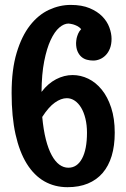

<svg xmlns="http://www.w3.org/2000/svg" viewBox="-20 -738 517 790"><path d="M452.1 -191.9Q452.1 -138.2 439.5 -96.4Q426.8 -54.7 402.1 -26.1Q377.4 2.4 341.3 17.3Q305.2 32.2 257.8 32.2Q205.1 32.2 162.6 8.1Q120.1 -16.1 90.1 -64.5Q60.1 -112.8 43.9 -185.3Q27.8 -257.8 27.8 -355Q27.8 -452.1 48.6 -521Q69.3 -589.8 103.5 -633.5Q137.7 -677.2 181.4 -697.5Q225.1 -717.8 271 -717.8Q316.9 -717.8 348.9 -704.3Q380.9 -690.9 400.9 -670.4Q420.9 -649.9 429.9 -625.2Q439 -600.6 439 -578.1Q439 -555.7 432.4 -538.8Q425.8 -522 415 -511Q404.3 -500 390.9 -494.4Q377.4 -488.8 363.8 -488.8Q350.6 -488.8 337.6 -492.2Q324.7 -495.6 314.9 -504.2Q305.2 -512.7 299.1 -526.6Q293 -540.5 293 -561Q293.5 -571.3 295.4 -581.1Q297.4 -589.4 301.5 -599.4Q305.7 -609.4 314 -618.2Q306.6 -626.5 297.9 -630.9Q289.1 -635.3 280.8 -637.7Q271.5 -640.1 262.2 -641.1Q243.2 -641.1 223.9 -624.5Q204.6 -607.9 188.5 -573.5Q172.4 -539.1 161.9 -486.1Q151.4 -433.1 150.9 -359.9Q177.2 -394.5 210.7 -411.9Q244.1 -429.2 278.8 -429.2Q312 -429.2 343.3 -414.1Q374.5 -398.9 398.7 -369.1Q422.9 -339.4 437.5 -294.9Q452.1 -250.5 452.1 -191.9ZM261.2 -47.9Q297.4 -47.9 317.6 -85.7Q337.9 -123.5 337.9 -191.9Q337.9 -223.6 331.5 -249.8Q325.2 -275.9 314 -294.7Q302.7 -313.5 287.6 -323.7Q272.5 -334 254.9 -334Q231.4 -334 205.8 -315.9Q180.2 -297.9 153.8 -256.8Q158.7 -203.6 168.7 -164.3Q178.7 -125 192.9 -99.1Q207 -73.2 224.4 -60.5Q241.7 -47.9 261.2 -47.9Z"/></svg>

Font: Rum Raisin
Style: Regular
Weight: 400
Designer: Astigmatic (AOETI)
Foundry: Astigmatic (AOETI)
Version: Version 1.000